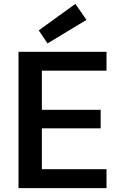

<svg xmlns="http://www.w3.org/2000/svg" viewBox="-20 -966 625 986"><path d="M75 0V-700H527V-603H195V-402H497V-307H195V-97H527V0ZM224 -743 179 -810 367 -946 424 -864Z"/></svg>

Font: DM Sans 9pt SemiBold
Style: Regular
Weight: 600
Version: Version 4.004;gftools[0.9.30]